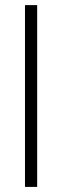

<svg xmlns="http://www.w3.org/2000/svg" viewBox="-20 -734 244 754"><path d="M78.1 0V-713.9H126V0Z"/></svg>

Font: Germano
Style: Regular
Weight: 300
Width: 3
Foundry: Ascender Corporation
Version: Version 1.10; ttfautohint (v1.5)